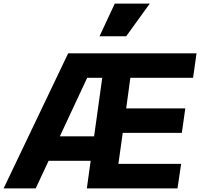

<svg xmlns="http://www.w3.org/2000/svg" viewBox="-47 -1039 1104 1059"><path d="M-27 0H150L221 -152H453L432 0H932L952 -135H606L630 -306H956L975 -441H649L672 -610H1018L1037 -745H329ZM283 -287 434 -610H517L472 -287ZM502 -839H649L779 -1019H586Z"/></svg>

Font: Mluvka ExtraBold
Style: Italic
Weight: 800
Italic angle: -8°
Designer: Modified by Jiří Krblich, Original typeface by Gumpita Rahayu
Foundry: Gumpita Rahayu & Jiří Krblich
Version: Version 2.000;Glyphs 3.1.1 (3134)